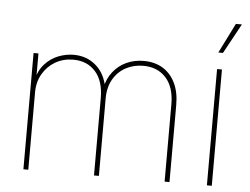

<svg xmlns="http://www.w3.org/2000/svg" viewBox="-52 -816 1145 881"><g transform="rotate(5 520.0 -375.0)"><path d="M86.4 0V-535.6H108.9V-410.6H101.1Q111.8 -457 138.2 -486.3Q164.6 -515.6 199.7 -529.5Q234.9 -543.5 271 -543.5Q331.5 -543.5 374.3 -506.1Q417 -468.8 427.7 -402.8H418.9Q428.2 -447.3 453.1 -478.8Q478 -510.3 514.2 -526.9Q550.3 -543.5 593.3 -543.5Q644.5 -543.5 681.6 -520.8Q718.8 -498 739 -456.1Q759.3 -414.1 759.3 -356V0H736.8V-356Q736.8 -435.1 698 -478Q659.2 -521 593.3 -521Q549.3 -521 513.2 -501.7Q477.1 -482.4 455.6 -445.6Q434.1 -408.7 434.1 -356V0H411.6V-356Q411.6 -435.1 373.3 -478Q335 -521 271 -521Q225.1 -521 188.5 -499.8Q151.9 -478.5 130.4 -441.4Q108.9 -404.3 108.9 -356V0Z M931.6 0V-535.6H954.1V0ZM930.7 -611.8 999.5 -749.5H1027.3L952.1 -611.8Z"/></g></svg>

Font: Inter 20pt Thin
Style: Regular
Weight: 250
Version: Version 4.001;git-66647c0bb